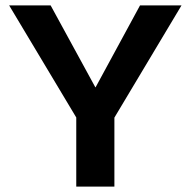

<svg xmlns="http://www.w3.org/2000/svg" viewBox="-20 -695 715 715"><path d="M264 0H406V-257L656 -675H501.5L336 -370H335L168.5 -675H14L264 -257.5Z"/></svg>

Font: Anybody Thin SemiBold
Style: Regular
Weight: 600
Version: Version 1.113;gftools[0.9.25]